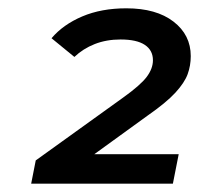

<svg xmlns="http://www.w3.org/2000/svg" viewBox="-20 -769 479 462"><path d="M55 -327 66 -383 276 -534Q318 -564 333 -584Q348 -604 348 -624Q348 -648 328.5 -661Q309 -674 270 -674Q236 -674 208 -663Q180 -652 159 -632L104 -677Q132 -710 178 -729.5Q224 -749 284 -749Q356 -749 397.5 -717Q439 -685 439 -634Q439 -611 431.5 -590.5Q424 -570 402 -546Q380 -522 334 -490L207 -398H410L396 -327Z"/></svg>

Font: Montserrat SemiBold
Style: Italic
Weight: 600
Italic angle: -11.3°
Designer: Julieta Ulanovsky
Foundry: Julieta Ulanovsky
Version: Version 9.000; ttfautohint (v1.8.4.7-5d5b)